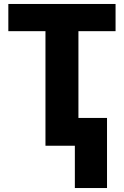

<svg xmlns="http://www.w3.org/2000/svg" viewBox="-20 -734 623 967"><path d="M357 0H209V-577H22V-714H562V-577H375V-140H519V213H357Z"/></svg>

Font: Noto Sans UI ExtraBold
Style: Regular
Weight: 800
Designer: Monotype Design Team
Foundry: Monotype Imaging Inc.
Version: Version 1.001